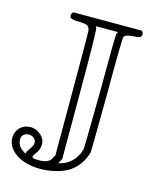

<svg xmlns="http://www.w3.org/2000/svg" viewBox="-114 -759 729 913"><g transform="rotate(15 250.0 -303.0)"><path d="M6 -30Q6 -61 26 -82Q46 -103 79 -103Q95 -103 110 -96Q151 -73 151 -38Q151 -9 130 15Q116 34 130 37Q133 39 157 39Q208 39 219 8L226 -3V-305Q226 -612 224 -621Q220 -636 210.5 -641Q201 -646 166 -647Q137 -647 128 -654Q119 -665 128 -679L135 -683H466L473 -679Q478 -672 478 -666Q478 -661 473 -654Q464 -647 439 -647Q399 -644 393 -632Q388 -620 388 -347Q386 -69 384 -59Q364 6 315.5 39Q267 72 184 77H172Q102 77 55.5 47.5Q9 18 6 -30ZM357 -639 362 -647H253L257 -639Q262 -616 262 -312V4L255 17Q248 29 250 29Q252 29 253 28Q325 10 348 -65Q350 -74 353 -354Q353 -625 357 -639ZM115 -36Q115 -49 104 -58Q93 -67 79 -67Q62 -67 50 -54Q44 -47 44 -34Q44 -9 62 8Q66 11 71.5 15.5Q77 20 81.5 22.5Q86 25 86 24L90 13Q100 -3 102 -5Q115 -22 115 -36Z"/></g></svg>

Font: KaTeX_AMS
Style: Regular
Weight: 400
Version: Version 1.1; ttfautohint (v1.3)